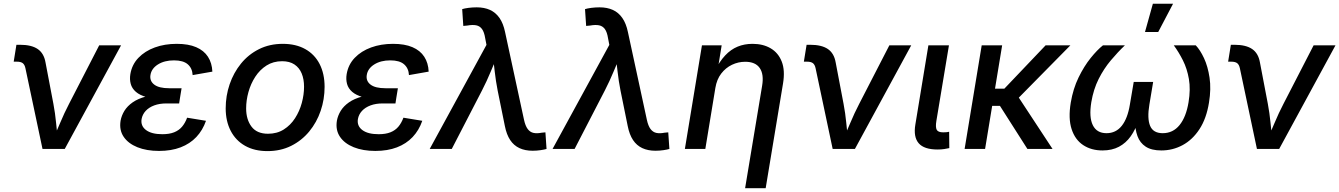

<svg xmlns="http://www.w3.org/2000/svg" viewBox="-20 -775 6969 999"><path d="M201.2 0 112.3 -419.9Q108.4 -438.5 98.4 -446.3Q88.4 -454.1 67.4 -454.1H51.3L65.4 -542H84.5Q143.6 -542 176 -520Q208.5 -498 216.8 -450.2L257.8 -234.9Q267.1 -186 271.7 -137Q276.4 -87.9 281.7 -40.5H252Q273.4 -88.4 293.7 -137.2Q314 -186 339.4 -234.9L496.1 -539.1H609.9L316.9 0Z M807.6 10.3Q742.7 10.3 694.8 -9Q647 -28.3 623.3 -63.5Q599.6 -98.6 607.4 -147Q612.3 -173.8 627.4 -198.5Q642.6 -223.1 670.2 -242.4Q697.8 -261.7 739.7 -272.9Q781.7 -284.2 839.8 -284.2H919.4L912.1 -236.8H845.7Q810.1 -236.8 782.5 -226.6Q754.9 -216.3 738 -198Q721.2 -179.7 716.8 -155.8Q710.9 -120.1 739.7 -98.4Q768.6 -76.7 824.7 -76.7Q861.3 -76.7 886.2 -86.7Q911.1 -96.7 927.2 -115.7Q943.4 -134.8 953.6 -162.6L1051.8 -146.5Q1034.7 -97.2 1001.5 -62Q968.3 -26.9 919.7 -8.3Q871.1 10.3 807.6 10.3ZM837.4 -259.3Q781.2 -259.3 744.4 -269.3Q707.5 -279.3 687 -297.1Q666.5 -314.9 660.2 -338.6Q653.8 -362.3 658.2 -389.2Q666.5 -439 700.2 -474.1Q733.9 -509.3 785.4 -528.1Q836.9 -546.9 899.4 -546.9Q960.4 -546.9 1000.7 -529.5Q1041 -512.2 1062 -479.7Q1083 -447.3 1085 -402.3L982.4 -384.3Q980.5 -419.9 957 -440.4Q933.6 -460.9 885.3 -460.9Q835.4 -460.9 801.5 -439.5Q767.6 -418 762.7 -383.8Q758.3 -353 783 -334.5Q807.6 -315.9 859.9 -315.9H924.8L915.5 -259.3Z M1371.6 11.2Q1303.7 11.2 1255.1 -16.4Q1206.5 -43.9 1180.4 -94.2Q1154.3 -144.5 1154.3 -211.4Q1154.3 -276.4 1174.8 -336.4Q1195.3 -396.5 1233.9 -444.1Q1272.5 -491.7 1327.6 -519.3Q1382.8 -546.9 1451.7 -546.9Q1519.5 -546.9 1568.4 -519.5Q1617.2 -492.2 1643.1 -441.7Q1668.9 -391.1 1668.9 -323.2Q1668.9 -258.3 1648.4 -198.2Q1627.9 -138.2 1588.9 -90.8Q1549.8 -43.5 1494.9 -16.1Q1439.9 11.2 1371.6 11.2ZM1374.5 -79.1Q1421.4 -79.1 1456.5 -101.3Q1491.7 -123.5 1515.1 -159.9Q1538.6 -196.3 1550.3 -239.5Q1562 -282.7 1562 -323.7Q1562 -362.8 1549.8 -392.6Q1537.6 -422.4 1512.2 -439.5Q1486.8 -456.5 1447.8 -456.5Q1401.9 -456.5 1366.9 -434.3Q1332 -412.1 1308.3 -375.7Q1284.7 -339.4 1272.7 -296.1Q1260.7 -252.9 1260.7 -210.9Q1260.7 -153.3 1288.6 -116.2Q1316.4 -79.1 1374.5 -79.1Z M1933.1 10.3Q1868.2 10.3 1820.3 -9Q1772.5 -28.3 1748.8 -63.5Q1725.1 -98.6 1732.9 -147Q1737.8 -173.8 1752.9 -198.5Q1768.1 -223.1 1795.7 -242.4Q1823.2 -261.7 1865.2 -272.9Q1907.2 -284.2 1965.3 -284.2H2044.9L2037.6 -236.8H1971.2Q1935.5 -236.8 1908 -226.6Q1880.4 -216.3 1863.5 -198Q1846.7 -179.7 1842.3 -155.8Q1836.4 -120.1 1865.2 -98.4Q1894 -76.7 1950.2 -76.7Q1986.8 -76.7 2011.7 -86.7Q2036.6 -96.7 2052.7 -115.7Q2068.8 -134.8 2079.1 -162.6L2177.2 -146.5Q2160.2 -97.2 2127 -62Q2093.8 -26.9 2045.2 -8.3Q1996.6 10.3 1933.1 10.3ZM1962.9 -259.3Q1906.7 -259.3 1869.9 -269.3Q1833 -279.3 1812.5 -297.1Q1792 -314.9 1785.6 -338.6Q1779.3 -362.3 1783.7 -389.2Q1792 -439 1825.7 -474.1Q1859.4 -509.3 1910.9 -528.1Q1962.4 -546.9 2024.9 -546.9Q2085.9 -546.9 2126.2 -529.5Q2166.5 -512.2 2187.5 -479.7Q2208.5 -447.3 2210.4 -402.3L2107.9 -384.3Q2106 -419.9 2082.5 -440.4Q2059.1 -460.9 2010.7 -460.9Q1960.9 -460.9 1927 -439.5Q1893.1 -418 1888.2 -383.8Q1883.8 -353 1908.4 -334.5Q1933.1 -315.9 1985.4 -315.9H2050.3L2041 -259.3Z M2215.8 0 2511.2 -541.5 2504.4 -576.7Q2499.5 -607.9 2488 -623.8Q2476.6 -639.6 2457.8 -643.3Q2439 -647 2411.6 -642.1L2390.6 -640.1L2384.8 -727.5Q2397 -731.4 2417.5 -734.1Q2438 -736.8 2460.4 -736.8Q2500 -736.8 2529.5 -723.4Q2559.1 -710 2578.9 -681.6Q2598.6 -653.3 2607.9 -608.4L2706.5 -151.9Q2713.4 -120.1 2725.6 -103.8Q2737.8 -87.4 2755.9 -83.5Q2773.9 -79.6 2798.3 -84.5L2817.9 -86.4L2823.7 0Q2812.5 3.4 2793 6.3Q2773.4 9.3 2751 9.3Q2711.9 9.3 2682.6 -4.4Q2653.3 -18.1 2634.5 -46.4Q2615.7 -74.7 2606.9 -119.1L2569.3 -304.2Q2559.6 -354 2554.2 -402.1Q2548.8 -450.2 2543 -499H2575.2Q2553.2 -450.7 2533.2 -402.1Q2513.2 -353.5 2487.8 -304.2L2330.6 0Z M2855 0 3150.4 -541.5 3143.6 -576.7Q3138.7 -607.9 3127.2 -623.8Q3115.7 -639.6 3096.9 -643.3Q3078.1 -647 3050.8 -642.1L3029.8 -640.1L3023.9 -727.5Q3036.1 -731.4 3056.6 -734.1Q3077.1 -736.8 3099.6 -736.8Q3139.2 -736.8 3168.7 -723.4Q3198.2 -710 3218 -681.6Q3237.8 -653.3 3247.1 -608.4L3345.7 -151.9Q3352.5 -120.1 3364.7 -103.8Q3377 -87.4 3395 -83.5Q3413.1 -79.6 3437.5 -84.5L3457 -86.4L3462.9 0Q3451.7 3.4 3432.1 6.3Q3412.6 9.3 3390.1 9.3Q3351.1 9.3 3321.8 -4.4Q3292.5 -18.1 3273.7 -46.4Q3254.9 -74.7 3246.1 -119.1L3208.5 -304.2Q3198.7 -354 3193.4 -402.1Q3188 -450.2 3182.1 -499H3214.4Q3192.4 -450.7 3172.4 -402.1Q3152.3 -353.5 3127 -304.2L2969.7 0Z M3702.1 -317.4 3649.9 0H3543.5L3632.3 -539.1H3734.9L3713.4 -406.7L3699.7 -407.2Q3724.1 -455.6 3753.2 -486.6Q3782.2 -517.6 3817.6 -532.2Q3853 -546.9 3895.5 -546.9Q3950.7 -546.9 3990.2 -523.4Q4029.8 -500 4047.6 -454.3Q4065.4 -408.7 4054.2 -340.8L3963.9 204.1H3856.9L3945.3 -328.1Q3955.6 -388.2 3933.1 -420.9Q3910.6 -453.6 3857.4 -453.6Q3821.3 -453.6 3788.6 -438Q3755.9 -422.4 3732.7 -392.3Q3709.5 -362.3 3702.1 -317.4Z M4312.5 0 4223.6 -419.9Q4219.7 -438.5 4209.7 -446.3Q4199.7 -454.1 4178.7 -454.1H4162.6L4176.8 -542H4195.8Q4254.9 -542 4287.4 -520Q4319.8 -498 4328.1 -450.2L4369.1 -234.9Q4378.4 -186 4383.1 -137Q4387.7 -87.9 4393.1 -40.5H4363.3Q4384.8 -88.4 4405 -137.2Q4425.3 -186 4450.7 -234.9L4607.4 -539.1H4721.2L4428.2 0Z M4858.4 2.9Q4788.1 2.9 4760 -29.8Q4731.9 -62.5 4742.7 -127L4810.5 -539.1H4917.5L4852.1 -146Q4846.7 -113.3 4853.8 -99.9Q4860.8 -86.4 4887.7 -86.4Q4898.9 -86.4 4906 -87.2Q4913.1 -87.9 4918.5 -89.4L4919.4 -4.4Q4909.2 -2 4893.1 0.5Q4877 2.9 4858.4 2.9Z M5194.3 -539.1 5105.5 0H4999L5087.9 -539.1ZM5549.3 -539.1 5238.8 -224.1H5108.4L5122.6 -313.5H5205.6L5420.4 -539.1ZM5325.7 0 5180.7 -227.5 5259.8 -299.3 5456.5 0Z M5716.3 7.8Q5658.2 7.8 5616 -20Q5573.7 -47.9 5555.7 -103.3Q5537.6 -158.7 5551.3 -241.2Q5563.5 -313.5 5592 -372.1Q5620.6 -430.7 5654.8 -473.1Q5689 -515.6 5718.8 -539.1H5833Q5795.9 -503.9 5759.8 -460.9Q5723.6 -418 5696.5 -364.3Q5669.4 -310.5 5658.2 -243.2Q5645.5 -165.5 5666 -123.8Q5686.5 -82 5737.3 -82Q5786.1 -82 5816.7 -120.4Q5847.2 -158.7 5858.9 -231L5878.9 -348.6H5980L5960.4 -231Q5948.2 -158.7 5964.1 -120.4Q5980 -82 6029.8 -82Q6083 -82 6117.2 -124Q6151.4 -166 6164.1 -242.7Q6175.3 -310.1 6166 -363.8Q6156.7 -417.5 6135 -460.7Q6113.3 -503.9 6087.4 -539.1H6201.7Q6224.6 -515.1 6244.6 -472.4Q6264.6 -429.7 6273.4 -371.1Q6282.2 -312.5 6270.5 -241.2Q6257.3 -158.7 6221.2 -103.3Q6185.1 -47.9 6133.5 -20Q6082 7.8 6022.5 7.8Q5971.2 7.8 5941.2 -12Q5911.1 -31.7 5898.4 -66.9Q5885.7 -102.1 5885.3 -147.9H5903.3Q5888.2 -101.1 5863.3 -65.9Q5838.4 -30.8 5802.2 -11.5Q5766.1 7.8 5716.3 7.8ZM5937.5 -608.4 5978.5 -755.4H6083.5L6006.3 -608.4Z M6520 0 6431.2 -419.9Q6427.2 -438.5 6417.2 -446.3Q6407.2 -454.1 6386.2 -454.1H6370.1L6384.3 -542H6403.3Q6462.4 -542 6494.9 -520Q6527.3 -498 6535.6 -450.2L6576.7 -234.9Q6585.9 -186 6590.6 -137Q6595.2 -87.9 6600.6 -40.5H6570.8Q6592.3 -88.4 6612.5 -137.2Q6632.8 -186 6658.2 -234.9L6814.9 -539.1H6928.7L6635.7 0Z"/></svg>

Font: Inter 18pt Medium
Style: Italic
Weight: 500
Italic angle: -9.3988°
Designer: Rasmus Andersson
Foundry: rsms
Version: Version 4.001;git-66647c0bb